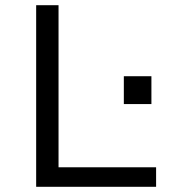

<svg xmlns="http://www.w3.org/2000/svg" viewBox="-20 -718 690 738"><path d="M119 0V-698H205V-75H580V0ZM456 -318V-425H562V-318Z"/></svg>

Font: Azeret Mono Light
Style: Regular
Weight: 300
Designer: Martin Vácha
Foundry: Displaay
Version: Version 1.002